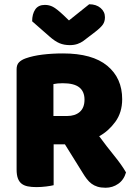

<svg xmlns="http://www.w3.org/2000/svg" viewBox="-20 -874 642 902"><path d="M232 -196V-4Q221 -1 197.5 2Q174 5 151 5Q128 5 110.5 1.5Q93 -2 81.5 -11Q70 -20 64 -36Q58 -52 58 -78V-549Q58 -570 69.5 -581.5Q81 -593 101 -600Q135 -612 180 -617.5Q225 -623 276 -623Q414 -623 484 -565Q554 -507 554 -408Q554 -346 522 -302Q490 -258 446 -234Q482 -185 517 -142Q552 -99 572 -64Q562 -29 535.5 -10.5Q509 8 476 8Q454 8 438 3Q422 -2 410 -11Q398 -20 388 -33Q378 -46 369 -61L285 -196ZM304 -778 399 -854Q432 -854 452.5 -836.5Q473 -819 473 -793Q473 -773 463.5 -759Q454 -745 427 -724L372 -682Q360 -673 344 -667.5Q328 -662 308 -662Q281 -662 259.5 -671Q238 -680 212 -703L131 -774Q131 -808 145.5 -829.5Q160 -851 191 -851Q211 -851 228.5 -842Q246 -833 278 -803ZM295 -329Q333 -329 355 -348.5Q377 -368 377 -406Q377 -444 352.5 -463.5Q328 -483 275 -483Q260 -483 251 -482Q242 -481 231 -479V-329Z"/></svg>

Font: Baloo Paaji
Style: Regular
Weight: 400
Designer: Shuchita Grover and Ek Type
Foundry: Ek Type
Version: Version 1.443;PS 1.000;hotconv 16.6.51;makeotf.lib2.5.65220;